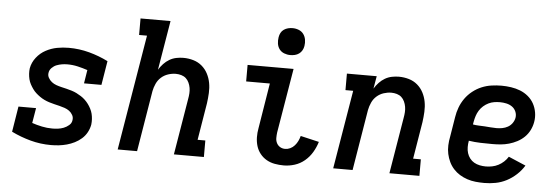

<svg xmlns="http://www.w3.org/2000/svg" viewBox="-49 -906 3098 1065"><g transform="rotate(5 1500.0 -373.5)"><path d="M262 8Q203 8 147.5 -7Q92 -22 41 -47L64 -189H162L148 -105Q175 -96 203.5 -90Q232 -84 261 -84Q277 -84 293 -86Q309 -88 324.5 -94Q340 -100 353.5 -111.5Q367 -123 369 -139Q372 -155 364.5 -168.5Q357 -182 345.5 -190.5Q334 -199 319.5 -204Q305 -209 290.5 -212.5Q276 -216 261.5 -219.5Q247 -223 232.5 -227.5Q218 -232 204.5 -238.5Q191 -245 179 -253.5Q167 -262 156.5 -271.5Q146 -281 137.5 -293Q129 -305 122 -318Q115 -331 111.5 -345.5Q108 -360 107 -375.5Q106 -391 108 -406Q114 -439 135.5 -466.5Q157 -494 187 -510Q217 -526 249 -532Q281 -538 314 -538Q373 -538 428.5 -523Q484 -508 534 -483L512 -349H415L427 -424Q400 -433 372 -439.5Q344 -446 314 -446Q299 -446 284 -443.5Q269 -441 254.5 -435.5Q240 -430 228 -418Q216 -406 214 -391Q211 -376 218.5 -362.5Q226 -349 237.5 -340Q249 -331 263 -326Q277 -321 292 -317.5Q307 -314 321.5 -310.5Q336 -307 350.5 -302.5Q365 -298 378 -291.5Q391 -285 403.5 -277Q416 -269 426.5 -259Q437 -249 445.5 -237.5Q454 -226 461 -212.5Q468 -199 471.5 -185Q475 -171 476 -155.5Q477 -140 475 -124Q471 -102 460 -81.5Q449 -61 431.5 -45.5Q414 -30 393 -19.5Q372 -9 350 -3Q328 3 306 5.5Q284 8 262 8Z M633 0 740 -643H696V-735H863L817 -460Q828 -478 842.5 -493.5Q857 -509 875 -519.5Q893 -530 913 -534Q933 -538 952 -538Q981 -538 1008 -530Q1035 -522 1055.5 -504.5Q1076 -487 1088.5 -463Q1101 -439 1106 -412Q1111 -385 1109.5 -356Q1108 -327 1104 -298L1070 -92H1113V0H946L998 -313Q1001 -329 1002 -344.5Q1003 -360 1000.5 -375Q998 -390 991.5 -404Q985 -418 974.5 -427.5Q964 -437 949 -441.5Q934 -446 918 -446Q897 -446 875.5 -439Q854 -432 837 -417Q820 -402 810.5 -381Q801 -360 797 -339L741 0Z M1558 8Q1532 8 1507.5 3.5Q1483 -1 1462 -13Q1441 -25 1426 -44Q1411 -63 1404 -86Q1397 -109 1396.5 -134.5Q1396 -160 1401 -186L1442 -438H1310V-530H1566L1506 -171Q1504 -155 1504 -140Q1504 -125 1510.5 -112Q1517 -99 1529.5 -91.5Q1542 -84 1558 -84Q1572 -84 1586 -90.5Q1600 -97 1610.5 -109Q1621 -121 1627.5 -134.5Q1634 -148 1638 -163L1741 -139Q1732 -109 1715.5 -81Q1699 -53 1674 -32Q1649 -11 1618.5 -1.5Q1588 8 1558 8ZM1541 -605Q1523 -605 1506.5 -611.5Q1490 -618 1480 -631.5Q1470 -645 1467.5 -662.5Q1465 -680 1468 -698Q1470 -711 1476 -722.5Q1482 -734 1493 -741.5Q1504 -749 1516.5 -752Q1529 -755 1541 -755Q1559 -755 1575.5 -748.5Q1592 -742 1602 -728.5Q1612 -715 1615 -697.5Q1618 -680 1615 -662Q1613 -649 1606.5 -637.5Q1600 -626 1589.5 -618.5Q1579 -611 1566.5 -608Q1554 -605 1541 -605Z M1833 0 1906 -438H1863V-530H2029L2017 -460Q2028 -478 2042.5 -493.5Q2057 -509 2075 -519.5Q2093 -530 2113 -534Q2133 -538 2152 -538Q2181 -538 2208 -530Q2235 -522 2255.5 -504.5Q2276 -487 2288.5 -463Q2301 -439 2306 -412Q2311 -385 2309.5 -356Q2308 -327 2304 -298L2270 -92H2313V0H2146L2198 -313Q2201 -329 2202 -344.5Q2203 -360 2200.5 -375Q2198 -390 2191.5 -404Q2185 -418 2174.5 -427.5Q2164 -437 2149 -441.5Q2134 -446 2118 -446Q2097 -446 2075.5 -439Q2054 -432 2037 -417Q2020 -402 2010.5 -381Q2001 -360 1997 -339L1941 0Z M2675 8Q2650 8 2626 5.5Q2602 3 2579.5 -4.5Q2557 -12 2537.5 -24Q2518 -36 2502.5 -53Q2487 -70 2477 -91Q2467 -112 2462 -135Q2457 -158 2458 -183Q2459 -208 2464 -232L2482 -342Q2486 -369 2496 -396Q2506 -423 2523 -447Q2540 -471 2563.5 -489.5Q2587 -508 2613.5 -519Q2640 -530 2668 -534Q2696 -538 2723 -538Q2750 -538 2777 -534Q2804 -530 2828 -520.5Q2852 -511 2872 -494.5Q2892 -478 2904.5 -455.5Q2917 -433 2921.5 -406Q2926 -379 2921 -352Q2917 -329 2906 -307Q2895 -285 2877.5 -268Q2860 -251 2838 -239.5Q2816 -228 2793 -221.5Q2770 -215 2747 -213Q2724 -211 2701 -211Q2668 -211 2634.5 -212Q2601 -213 2569 -218V-217Q2566 -200 2566 -182.5Q2566 -165 2571 -149Q2576 -133 2586 -120Q2596 -107 2610 -99Q2624 -91 2641 -87.5Q2658 -84 2675 -84Q2692 -84 2710 -87.5Q2728 -91 2744.5 -99.5Q2761 -108 2775 -121Q2789 -134 2798 -149L2894 -108Q2877 -80 2852 -57Q2827 -34 2798 -19Q2769 -4 2737.5 2Q2706 8 2675 8ZM2716 -301Q2732 -301 2748 -304Q2764 -307 2778.5 -315Q2793 -323 2803 -337Q2813 -351 2816 -367Q2819 -385 2812 -401.5Q2805 -418 2791 -428Q2777 -438 2759 -442Q2741 -446 2723 -446Q2707 -446 2691 -443.5Q2675 -441 2659.5 -433.5Q2644 -426 2631 -414.5Q2618 -403 2609 -388.5Q2600 -374 2595 -358.5Q2590 -343 2587 -327L2584 -310Q2600 -307 2617 -306.5Q2634 -306 2650.5 -305Q2667 -304 2683 -302.5Q2699 -301 2716 -301Z"/></g></svg>

Font: Iosevka Slab Semibold Extended
Style: Italic
Weight: 600
Width: 7
Italic angle: -9°
Monospace: yes
Designer: Belleve Invis
Foundry: Belleve Invis
Version: Version 11.1.0; ttfautohint (v1.8.3)